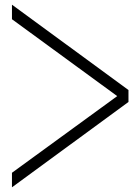

<svg xmlns="http://www.w3.org/2000/svg" viewBox="-20 -665 592 819"><path d="M528 -281V-230L31 134V72L480 -255L31 -583V-645Z"/></svg>

Font: GFS Didot Classic
Style: Regular
Weight: 400
Designer: George D. Matthiopoulos
Foundry: George D. Matthiopoulos
Version: Version 1.000